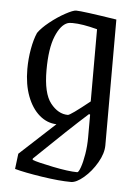

<svg xmlns="http://www.w3.org/2000/svg" viewBox="-48 -492 510 710"><g transform="rotate(5 206.5 -137.5)"><path d="M32 149 39 92 170 -29Q135 -30 106.5 -54.5Q78 -79 61.5 -122.5Q45 -166 45 -223Q45 -261 51.5 -297.5Q58 -334 69 -359Q82 -378 110 -400.5Q138 -423 166.5 -438.5Q195 -454 206 -454Q229 -454 357 -434V33Q357 63 337 97.5Q317 132 289.5 155.5Q262 179 242 179Q199 179 133.5 169Q68 159 32 149ZM289 -124V-392Q233 -407 197 -407Q183 -407 179 -405Q153 -396 134.5 -351Q116 -306 116 -225Q116 -139 144.5 -103Q173 -67 209 -67Q218 -67 289 -124ZM291 8V-75L287 -77Q221 -18 94 105V110Q112 117 171 129Q230 141 262 141Q267 141 274 121.5Q281 102 286 71.5Q291 41 291 8Z"/></g></svg>

Font: Grenze Light
Style: Regular
Weight: 300
Designer: Renata Polastri
Foundry: Omnibus-Type
Version: Version 1.002; ttfautohint (v1.8)